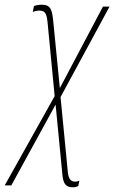

<svg xmlns="http://www.w3.org/2000/svg" viewBox="-69 -555 485 815"><path d="M-49 232H-21L167 -111L196 188C200 228 213 240 240 240C250 240 256 238 263 235L268 212C263 214 257 216 250 216C230 216 222 203 219 176L188 -143L396 -527H368L185 -181L157 -465C152 -513 147 -535 108 -535C95 -535 81 -532 75 -529L70 -504C76 -507 86 -510 98 -510C126 -510 130 -493 134 -449L163 -147Z"/></svg>

Font: Noto Sans ExtraCondensed Thin
Style: Italic
Weight: 100
Width: 2
Italic angle: -12°
Designer: Monotype Design Team
Foundry: Monotype Imaging Inc.
Version: Version 2.013